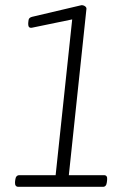

<svg xmlns="http://www.w3.org/2000/svg" viewBox="-20 -722 510 742"><path d="M51 0Q37 0 38 -18L39 -27Q41 -45 55 -45H195L259 -647L104 -615Q89 -612 89 -629Q89 -636 90.5 -645Q92 -654 104 -657L295 -702Q303 -702 309 -697.5Q315 -693 314 -687L246 -45H382Q396 -45 394 -27L393 -18Q391 0 378 0Z"/></svg>

Font: Asap Condensed Condensed ExtraLight
Style: Italic
Weight: 200
Width: 3
Italic angle: -6°
Designer: Pablo Cosgaya
Foundry: Omnibus-Type
Version: Version 3.001; ttfautohint (v1.8.4.7-5d5b)